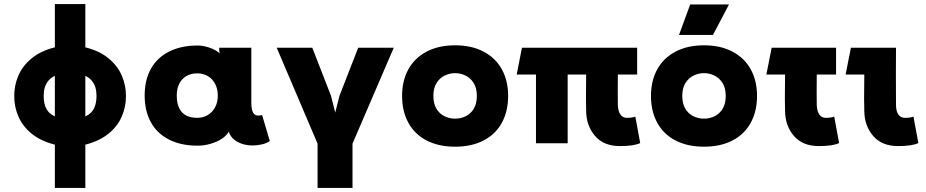

<svg xmlns="http://www.w3.org/2000/svg" viewBox="-20 -705 4560 945"><path d="M400 -685V-472Q469 -455 514 -418Q559 -381 579.5 -333Q600 -285 600 -233Q600 -177 578 -128.5Q556 -80 511.5 -45Q467 -10 400 7V220H250V7Q183 -10 138.5 -45Q94 -80 72 -128.5Q50 -177 50 -233Q50 -285 70.5 -333Q91 -381 136 -418Q181 -455 250 -472V-685ZM250 -132V-332Q230 -322 218 -307.5Q206 -293 200.5 -274.5Q195 -256 195 -233Q195 -195 208 -170Q221 -145 250 -132ZM455 -233Q455 -256 449.5 -274.5Q444 -293 432 -307.5Q420 -322 400 -332V-132Q429 -145 442 -170Q455 -195 455 -233Z M1052 -235Q1052 -267 1039 -292Q1026 -317 1003 -330.5Q980 -344 951 -344Q921 -344 898 -331Q875 -318 862.5 -293.5Q850 -269 850 -235Q850 -196 862.5 -171.5Q875 -147 897.5 -136Q920 -125 951 -125Q980 -125 1003 -139Q1026 -153 1039 -177.5Q1052 -202 1052 -235ZM953 -481Q979 -481 1009.5 -471Q1040 -461 1061 -443L1059 -458V-470H1217V-201Q1217 -172 1223 -156.5Q1229 -141 1241 -137.5Q1253 -134 1270 -139L1308 -11Q1291 1 1267.5 6Q1244 11 1223 11Q1181 11 1148.5 -7Q1116 -25 1106 -57Q1095 -37 1071 -21.5Q1047 -6 1015.5 3Q984 12 953 12Q871 12 812 -18Q753 -48 722.5 -103.5Q692 -159 692 -235Q692 -311 722.5 -366Q753 -421 812 -451Q871 -481 953 -481Z M1715 2V220H1543V2L1342 -470H1517L1609 -234L1630 -151L1651 -234L1743 -470H1918Z M2113 -233Q2113 -195 2128 -170Q2143 -145 2167.5 -133Q2192 -121 2220 -121Q2248 -121 2272.5 -133Q2297 -145 2312 -170Q2327 -195 2327 -233Q2327 -272 2311 -297Q2295 -322 2270.5 -333.5Q2246 -345 2220 -345Q2194 -345 2169.5 -333.5Q2145 -322 2129 -297Q2113 -272 2113 -233ZM1959 -233Q1959 -307 1989.5 -363Q2020 -419 2079 -450.5Q2138 -482 2220 -482Q2302 -482 2361 -450.5Q2420 -419 2450.5 -363Q2481 -307 2481 -233Q2481 -158 2450.5 -101.5Q2420 -45 2361 -14Q2302 17 2220 17Q2138 17 2079 -14Q2020 -45 1989.5 -101.5Q1959 -158 1959 -233Z M2865 -158Q2865 -191 2864 -223Q2864 -262 2864.5 -281Q2865 -300 2865 -338H2774V0H2618V-338H2523L2549 -470H3116V-338H3021Q3020 -239 3021 -189Q3022 -158 3033.5 -141.5Q3045 -125 3065 -125Q3091 -125 3107 -131L3131 -1Q3101 14 3031 14Q2952 14 2909 -35.5Q2866 -85 2865 -158Z M3338 -233Q3338 -195 3353 -170Q3368 -145 3392.5 -133Q3417 -121 3445 -121Q3473 -121 3497.5 -133Q3522 -145 3537 -170Q3552 -195 3552 -233Q3552 -272 3536 -297Q3520 -322 3495.5 -333.5Q3471 -345 3445 -345Q3419 -345 3394.5 -333.5Q3370 -322 3354 -297Q3338 -272 3338 -233ZM3184 -233Q3184 -307 3214.5 -363Q3245 -419 3304 -450.5Q3363 -482 3445 -482Q3527 -482 3586 -450.5Q3645 -419 3675.5 -363Q3706 -307 3706 -233Q3706 -158 3675.5 -101.5Q3645 -45 3586 -14Q3527 17 3445 17Q3363 17 3304 -14Q3245 -45 3214.5 -101.5Q3184 -158 3184 -233ZM3568 -683 3489 -533H3322L3377 -683Z M3844 -158 3843 -219Q3843 -259 3843.5 -279Q3844 -299 3844 -338H3752L3778 -470H4095V-338H4000Q3999 -239 4000 -189Q4001 -158 4012.5 -141.5Q4024 -125 4044 -125Q4070 -125 4086 -131L4110 -1Q4080 14 4010 14Q3931 14 3888 -35.5Q3845 -85 3844 -158Z M4234 -158 4233 -219Q4233 -259 4233.5 -279Q4234 -299 4234 -338H4142L4168 -470H4390Q4389 -345 4390 -189Q4390 -158 4401.5 -141.5Q4413 -125 4434 -125Q4460 -125 4476 -131L4500 -1Q4470 14 4400 14Q4321 14 4278 -35.5Q4235 -85 4234 -158Z"/></svg>

Font: Kreadon
Style: Regular
Weight: 400
Designer: kohakuno
Foundry: StudioGnu
Version: Version 1.000;Glyphs 3.1.2 (3151)